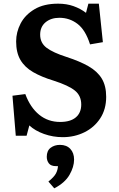

<svg xmlns="http://www.w3.org/2000/svg" viewBox="-20 -734 647 1047"><path d="M322 14Q269 14 220 -3.5Q171 -21 140 -50L125 6H66L48 -212L118 -221Q145 -148 193.5 -108.5Q242 -69 308 -69Q364 -69 393.5 -94Q423 -119 423 -164Q423 -212 388.5 -240Q354 -268 273 -294Q207 -314 161 -340.5Q115 -367 91.5 -407Q68 -447 68 -508Q68 -559 92.5 -606Q117 -653 168 -683.5Q219 -714 297 -714Q343 -714 381 -700.5Q419 -687 449 -664L462 -714H519L541 -504L471 -492Q446 -571 402.5 -604Q359 -637 304 -637Q258 -637 228.5 -612.5Q199 -588 199 -545Q199 -500 234 -473.5Q269 -447 344 -423Q415 -400 463 -372.5Q511 -345 535 -305.5Q559 -266 559 -206Q559 -138 526.5 -88.5Q494 -39 440 -12.5Q386 14 322 14ZM276 293 244 256Q275 231 285 212Q295 193 296 172H286Q258 172 246.5 157Q235 142 235 121Q235 88 256 72Q277 56 307 56Q343 56 363.5 78Q384 100 384 136Q384 176 359 219.5Q334 263 276 293Z"/></svg>

Font: Literata 12pt SemiBold
Style: Regular
Weight: 600
Designer: Latin by Veronika Burian and Jose Scaglione. Greek by Irene Vlachou. Cyrillic by Vera Evstafieva.
Foundry: TypeTogether
Version: Version 3.002